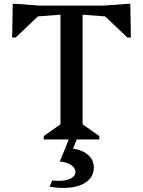

<svg xmlns="http://www.w3.org/2000/svg" viewBox="-20 -719 738 990"><path d="M205.5 0V-17.4L291.8 -78.2V-681.6L339.1 -646.9L72.4 -626.5V-690H625.1V-626.5L358.4 -646.9L405.8 -681.6V-78.2L492.1 -17.4V0ZM42.7 -525.4 45.7 -699.4H59.2L185.3 -690L187.1 -645.5L60.6 -525.4ZM636.9 -525.4 510.4 -645.5 512.2 -690 638.3 -699.4H651.9L654.9 -525.4ZM235.8 243.8 249.1 211.5Q300.2 217.9 334.6 205.4Q369 192.9 369 166.9Q369 147 347.5 132.4Q326.1 117.8 288.6 113.8L340.4 -13.9H381.7L356.5 47.4Q406 54.4 434.9 80.5Q463.7 106.5 463.7 143.8Q463.7 185 434.7 211.5Q405.7 238 354.3 246.5Q302.9 255 235.8 243.8Z"/></svg>

Font: Platypi Light
Style: Regular
Weight: 300
Designer: David Sargent
Foundry: Bolt Cutter Type
Version: Version 1.200